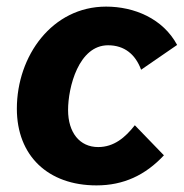

<svg xmlns="http://www.w3.org/2000/svg" viewBox="-20 -550 557 581"><path d="M272 11C354 11 420 -20 476 -80L388 -171C359 -134 325 -105 277 -105C221 -105 186 -149 186 -217C186 -286 218 -413 307 -413C357 -413 390 -385 407 -339L516 -414C473 -494 386 -530 301 -530C138 -530 31 -381 31 -221C31 -79 125 11 272 11Z"/></svg>

Font: Fixel Text 20240404
Style: Bold Italic
Weight: 700
Width: 4
Italic angle: -10°
Designer: AlfaBravo + MacPaw
Foundry: Kyrylo Tkachov, Marchela Mozhyna, Serhii Makarenko, Maria Weinstein, Zakhar Kryvoshyya
Version: Version 1.211;Glyphs 3.2 (3225)